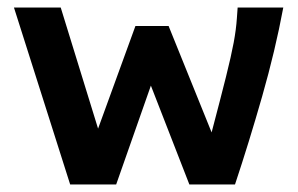

<svg xmlns="http://www.w3.org/2000/svg" viewBox="-20 -488 790 509"><path d="M166 1 17 -468H141L240 -147L339 -419H427L541 -137Q565 -228 579 -284Q593 -340 599.5 -375Q606 -410 608 -440L610 -468H731Q710 -355 675 -232.5Q640 -110 603 1H482L380 -261L288 1Z"/></svg>

Font: Inconsolata ExtraExpanded ExtraBold
Style: Regular
Weight: 800
Width: 8
Monospace: yes
Designer: Raph Levien, Cyreal, Brenton Simpson
Foundry: Raph Levien, Cyreal, Google
Version: Version 3.001; ttfautohint (v1.8.2.53-6de2)